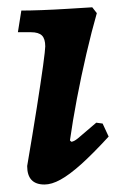

<svg xmlns="http://www.w3.org/2000/svg" viewBox="-20 -481 322 513"><path d="M170.4 -102.3Q177 -102.3 188.1 -111.3Q199.2 -120.3 237.2 -153.2L254.2 -150.9L270.3 -116.1Q228.1 -70.2 196.6 -41.9Q165 -13.7 141.5 -0.9Q118 12 98.8 12Q52.6 12 52.6 -37.4Q67.6 -125.3 78.4 -193.9Q89.2 -262.5 95.1 -305.4Q100.9 -348.3 100.9 -357Q100.9 -377.3 92.1 -386.1Q83.2 -394.9 62.9 -394.9H27.8L37 -452.8Q59.8 -452.8 92.2 -454Q124.6 -455.2 160 -457.4Q195.4 -459.6 226.5 -461.5L238.7 -445.9Q224.9 -397.8 210.9 -337.6Q196.9 -277.4 185.4 -216.9Q174 -156.5 166.9 -105.9Z"/></svg>

Font: Alegreya
Style: Italic
Weight: 400
Italic angle: -7°
Designer: Juan Pablo del Peral
Foundry: Huerta Tipografica
Version: Version 2.009